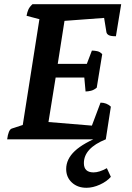

<svg xmlns="http://www.w3.org/2000/svg" viewBox="-20 -661 626 911"><path d="M14 0Q20 -46 36 -51L88 -68L167 -570L106 -586Q109 -603 114.5 -615.5Q120 -628 134 -641H555L530 -489Q506 -489 496.5 -494Q487 -499 485 -508L474 -576L286 -562L254 -358H392L416 -421Q429 -421 442 -418Q455 -415 465 -404L439 -245Q426 -234 412 -230.5Q398 -227 386 -227L380 -293H244L210 -82L416 -65L457 -174Q486 -174 506 -155L482 0ZM390 230Q348 230 321 205Q294 180 294 141Q294 94 335 55.5Q376 17 463 -17L482 0Q378 42 378 113Q378 157 424 157Q451 157 487 137L506 178Q487 200 454 215Q421 230 390 230Z"/></svg>

Font: Petrona
Style: Bold Italic
Weight: 700
Italic angle: -9°
Designer: Ringo R. Seeber
Foundry: Ringo R. Seeber
Version: Version 2.001; ttfautohint (v1.8.3)